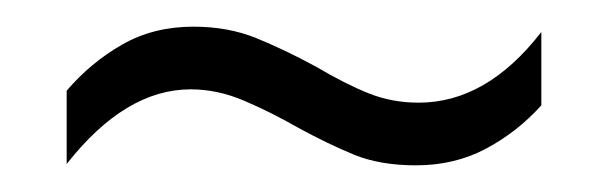

<svg xmlns="http://www.w3.org/2000/svg" viewBox="-20 -426 455 144"><path d="M204 -330Q183 -342 163 -350.5Q143 -359 123 -359Q74 -359 30 -303V-358Q48 -379 71.5 -392.5Q95 -406 125 -406Q151 -406 172 -397.5Q193 -389 217 -376Q239 -363 256.5 -356Q274 -349 294 -349Q345 -349 386 -402V-347Q368 -327 344.5 -314.5Q321 -302 292 -302Q265 -302 245.5 -310Q226 -318 204 -330Z"/></svg>

Font: Noto Sans Lao UI ExtCond Light
Style: Regular
Weight: 300
Width: 2
Designer: Monotype Design Team
Foundry: Monotype Imaging Inc.
Version: Version 2.000; ttfautohint (v1.8.4.7-5d5b)